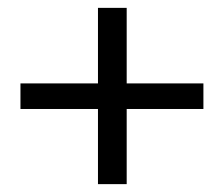

<svg xmlns="http://www.w3.org/2000/svg" viewBox="-20 -539 569 488"><path d="M229 -71V-519H302V-71ZM32 -262V-327H497V-262Z"/></svg>

Font: Yaldevi ExtraLight
Style: Regular
Weight: 400
Version: Version 1.100